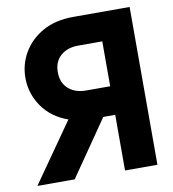

<svg xmlns="http://www.w3.org/2000/svg" viewBox="-81 -794 780 866"><g transform="rotate(-10 309.0 -361.5)"><path d="M570.3 0H421.9V-254.9H367.2L191.4 0H20.5L210.4 -271Q134.8 -297.4 93.3 -357.2Q51.8 -417 51.8 -488.8Q51.8 -550.8 83 -604.2Q114.3 -657.7 172.4 -690.2Q230.5 -722.7 312 -722.7H570.3ZM421.9 -591.3H312Q261.7 -591.3 231 -564.2Q200.2 -537.1 200.2 -488.8Q200.2 -440.4 231 -413.1Q261.7 -385.7 312 -385.7H421.9Z"/></g></svg>

Font: Giphurs
Style: Bold
Weight: 700
Version: Version 0.920; ttfautohint (v1.8.4.7-5d5b)